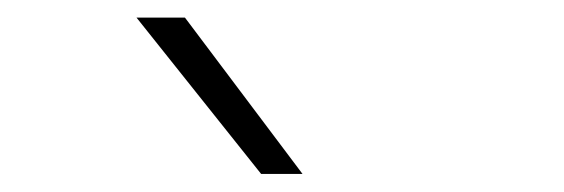

<svg xmlns="http://www.w3.org/2000/svg" viewBox="-20 -828 640 218"><path d="M276.5 -630.5 135 -808H190L323.5 -630.5Z"/></svg>

Font: Encode Sans Exp XLt
Style: Regular
Weight: 200
Width: 7
Designer: Multiple Designers
Foundry: Impallari Type
Version: Version 3.002; ttfautohint (v1.8.3) -l 8 -r 50 -G 200 -x 14 